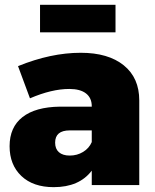

<svg xmlns="http://www.w3.org/2000/svg" viewBox="-20 -772 647 801"><path d="M461.9 -752V-637.2H147V-752ZM316.9 -551.8Q431.6 -551.8 496.3 -499.5Q561 -447.3 561 -353V0H362.8V-60.1Q310.5 8.8 204.1 8.8Q118.2 8.8 69.1 -37.8Q20 -84.5 20 -162.1Q20 -241.2 73.7 -283.4Q127.4 -325.7 230 -327.1H362.8V-329.1Q362.8 -363.3 338.9 -382.1Q314.9 -400.9 269 -400.9Q195.8 -400.9 105 -361.8L55.2 -496.1Q191.9 -551.8 316.9 -551.8ZM271 -123Q301.8 -123 326.7 -138.2Q351.6 -153.3 362.8 -179.2V-228H271Q210 -228 210 -176.8Q210 -150.9 225.8 -137Q241.7 -123 271 -123Z"/></svg>

Font: Montserrat-Arabic ExtraBold
Style: Regular
Weight: 800
Designer: Mohamed Gaber
Foundry: Kief Type Foundry
Version: Version 5.008;PS 005.008;hotconv 1.0.88;makeotf.lib2.5.64775